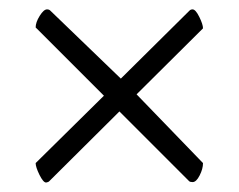

<svg xmlns="http://www.w3.org/2000/svg" viewBox="-20 -449 504 405"><path d="M55.2 -105 199.2 -247.1 55.2 -391.1Q55.2 -401.9 63.7 -415.5Q72.3 -429.2 79.1 -429.2Q83.5 -429.2 85.9 -426.8L234.9 -283.2L379.9 -426.8Q382.3 -429.2 386.2 -429.2Q392.6 -429.2 400.4 -413.3Q408.2 -397.5 408.2 -389.2L268.1 -250L408.2 -105Q408.2 -92.8 401.1 -78.9Q394 -64.9 386.2 -64.9Q380.9 -64.9 378.9 -66.9L231.9 -213.9L83 -65.9Q79.1 -64 77.1 -64Q71.3 -64 63.2 -80.3Q55.2 -96.7 55.2 -105Z"/></svg>

Font: Crimson
Style: Roman
Weight: 400
Version: Version 0.8